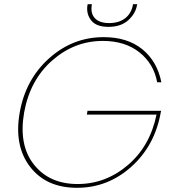

<svg xmlns="http://www.w3.org/2000/svg" viewBox="-20 -887 832 915"><path d="M474 -710Q587 -710 658 -652.5Q729 -595 749 -495H729Q713 -583 644.5 -637.5Q576 -692 470 -692Q335 -692 229 -599Q123 -506 95 -351Q68 -196 141.5 -103Q215 -10 350 -10Q483 -10 589 -100Q695 -190 726 -341H394L397 -359H748L746 -351Q718 -193 606 -92.5Q494 8 347 8Q200 8 123 -92.5Q46 -193 74 -351Q102 -509 214.5 -609.5Q327 -710 474 -710ZM633 -863Q626 -822 591 -790.5Q556 -759 497 -759Q438 -759 414 -790.5Q390 -822 397 -863L398 -867H418Q410 -824 432 -800.5Q454 -777 500 -777Q547 -777 577 -800.5Q607 -824 614 -867H634Z"/></svg>

Font: Poppins Thin
Style: Italic
Weight: 250
Italic angle: -10°
Designer: Ninad Kale (Devanagari), Jonny Pinhorn (Latin)
Foundry: Indian Type Foundry
Version: Version 3.200;PS 1.000;hotconv 16.6.54;makeotf.lib2.5.65590